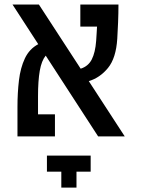

<svg xmlns="http://www.w3.org/2000/svg" viewBox="-20 -606 626 853"><path d="M416 0 183.1 -358.9Q164.6 -336.4 156.7 -291.7Q148.9 -247.1 148.9 -177.7V-98.1H224.1V0H57.6V-130.9Q57.6 -193.4 64.2 -249Q70.8 -304.7 90.6 -346.7Q110.4 -388.7 149.9 -409.7L35.6 -585.9H152.8L338.4 -300.8Q372.1 -311.5 387.7 -342Q403.3 -372.6 407.2 -424.3Q408.2 -439.5 409.2 -455.6Q410.2 -471.7 411.1 -487.8H336.9V-585.9H506.3Q506.3 -547.4 504.6 -506.1Q502.9 -464.8 501 -434.1Q495.6 -347.7 459.7 -304Q423.8 -260.3 374.5 -245.6L534.2 0ZM382.8 85.4V156.7H319.8V227.5H252.4V156.7H188.5V85.4Z"/></svg>

Font: CaskaydiaMono NF
Style: Regular
Weight: 400
Designer: Aaron Bell
Foundry: Saja Typeworks
Version: Version 2111.001; ttfautohint (v1.8.4);Nerd Fonts 3.1.1